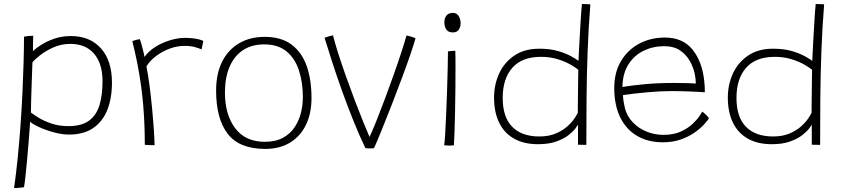

<svg xmlns="http://www.w3.org/2000/svg" viewBox="-20 -722 4198 956"><path d="M50 214.5Q60 145.5 68 66Q76 -13.5 82 -96.8Q88 -180 91.8 -260.2Q95.5 -340.5 97.5 -412Q99.5 -483.5 99.5 -539.5Q108 -541.5 121.5 -542.8Q135 -544 145.5 -544Q145 -534.5 144.5 -510Q144 -485.5 144 -467.5Q159 -482 186.5 -499.5Q214 -517 251.5 -529.8Q289 -542.5 333 -542.5Q428 -542.5 482.8 -481Q537.5 -419.5 537.5 -310.5Q537.5 -233.5 514.5 -175.2Q491.5 -117 444.2 -84.5Q397 -52 323.5 -52Q288.5 -52 248.2 -63Q208 -74 175.2 -89Q142.5 -104 130 -116Q129.5 -106 127.2 -76Q125 -46 121.8 -5.5Q118.5 35 114.5 77.5Q110.5 120 106.8 155.5Q103 191 99.5 210Q92 211.5 82 212.5Q72 213.5 63.2 214Q54.5 214.5 50 214.5ZM320.5 -94Q386 -94 423 -121Q460 -148 475.2 -198.2Q490.5 -248.5 490.5 -318Q490.5 -406 448.2 -454.8Q406 -503.5 330 -503.5Q284.5 -503.5 244.5 -485.2Q204.5 -467 177.2 -445Q150 -423 141.5 -411.5Q141 -402 140 -370.2Q139 -338.5 137.5 -297.8Q136 -257 135 -219.5Q134 -182 134 -161.5Q145.5 -152.5 171.8 -136.2Q198 -120 236 -107Q274 -94 320.5 -94Z M699.5 -438.5Q718.5 -466 752 -487.5Q785.5 -509 825.5 -521.2Q865.5 -533.5 902 -533.5Q926 -533.5 951.2 -529.8Q976.5 -526 992.5 -518L983.5 -476Q971 -481.5 950.8 -487.5Q930.5 -493.5 898 -493.5Q862 -493.5 825.2 -480Q788.5 -466.5 757.8 -443.5Q727 -420.5 709 -391.5Q717.5 -350.5 724.8 -294.2Q732 -238 737.5 -179.8Q743 -121.5 746.2 -73Q749.5 -24.5 749.5 1Q742 1 726.2 0.5Q710.5 0 701 -1Q701 -52 699 -102Q697 -152 692.8 -202Q688.5 -252 681.2 -303.2Q674 -354.5 663.5 -407.5Q653 -460.5 639 -517Q642 -518.5 649.2 -520.8Q656.5 -523 664.5 -525Q672.5 -527 676.5 -527Q683 -508 690 -481Q697 -454 699.5 -438.5Z M1301 19.5Q1171.5 19.5 1113.8 -55.8Q1056 -131 1056 -271Q1056 -355 1086 -414.8Q1116 -474.5 1170.5 -506.5Q1225 -538.5 1298 -538.5Q1379.5 -538.5 1431 -500.5Q1482.5 -462.5 1506.8 -394Q1531 -325.5 1531 -234Q1531 -157 1503.2 -100Q1475.5 -43 1424 -11.8Q1372.5 19.5 1301 19.5ZM1298.5 -16Q1352.5 -16 1389 -36Q1425.5 -56 1447.2 -89Q1469 -122 1478.5 -160.8Q1488 -199.5 1488 -237Q1488 -313 1468 -372.8Q1448 -432.5 1405.8 -466.8Q1363.5 -501 1296 -501Q1233 -501 1189.2 -471.8Q1145.5 -442.5 1122.8 -388.8Q1100 -335 1100 -261Q1100 -151.5 1150.8 -83.8Q1201.5 -16 1298.5 -16Z M2004 -545.5Q2014.5 -543.5 2024 -540.5Q2033.5 -537.5 2040.5 -535Q2047.5 -532.5 2049 -531Q2041.5 -504 2023.8 -452Q2006 -400 1982 -335.5Q1958 -271 1932 -204.2Q1906 -137.5 1882.5 -79.5Q1859 -21.5 1842.5 15.5Q1836 17 1819 17Q1813.5 17 1808.5 16.5Q1803.5 16 1799.5 15.5Q1769 -47.5 1739.5 -121Q1710 -194.5 1683.2 -269.2Q1656.5 -344 1634.2 -412.5Q1612 -481 1596 -534Q1602.5 -536.5 1608.2 -538.2Q1614 -540 1619 -541.5Q1624 -543 1628.8 -544Q1633.5 -545 1638 -546Q1646.5 -511.5 1663.2 -458.8Q1680 -406 1701.5 -345.2Q1723 -284.5 1745.8 -224.5Q1768.5 -164.5 1789 -114Q1809.5 -63.5 1823.5 -32L1816 -31.5Q1832 -65 1853 -117.2Q1874 -169.5 1896.8 -230.5Q1919.5 -291.5 1941 -352Q1962.5 -412.5 1979 -463.5Q1995.5 -514.5 2004 -545.5Z M2240 1.5Q2233.5 2 2227.5 2.5Q2221.5 3 2216.5 3Q2208 3 2201.8 2.2Q2195.5 1.5 2191.5 1Q2194 -12 2196.5 -53.8Q2199 -95.5 2201.5 -152.8Q2204 -210 2206 -270.8Q2208 -331.5 2209.2 -383.8Q2210.5 -436 2210.5 -466.5Q2211.5 -466.5 2216.5 -467Q2221.5 -467.5 2227.8 -468Q2234 -468.5 2239.5 -468.8Q2245 -469 2247 -469Q2247.5 -457.5 2247.8 -436.2Q2248 -415 2248 -388Q2248 -340.5 2247.5 -281.2Q2247 -222 2245.8 -164Q2244.5 -106 2243 -61.2Q2241.5 -16.5 2240 1.5ZM2235 -560.5Q2212 -560.5 2202.2 -575.5Q2192.5 -590.5 2192.5 -609.5Q2192.5 -626 2198 -636.8Q2203.5 -647.5 2213 -652.8Q2222.5 -658 2234.5 -658Q2254 -658 2263.8 -642.2Q2273.5 -626.5 2273.5 -605Q2273.5 -588 2264.2 -574.2Q2255 -560.5 2235 -560.5Z M2858 -1.5Q2858 -11.5 2858 -32.8Q2858 -54 2858 -74.2Q2858 -94.5 2858 -101.5Q2856.5 -98 2845.2 -82.8Q2834 -67.5 2810.8 -49.2Q2787.5 -31 2750 -17.5Q2712.5 -4 2659 -4Q2588 -4 2539 -32Q2490 -60 2465 -112Q2440 -164 2440 -236.5Q2440 -300.5 2465.2 -355.8Q2490.5 -411 2540.8 -445.2Q2591 -479.5 2665.5 -479.5Q2718.5 -479.5 2758 -468Q2797.5 -456.5 2823.5 -442Q2849.5 -427.5 2860.5 -419Q2861 -435 2862.5 -464.2Q2864 -493.5 2866 -528.8Q2868 -564 2870 -599Q2872 -634 2874 -661.5Q2876 -689 2877.5 -702Q2888.5 -702 2900.8 -701.5Q2913 -701 2919.5 -700.5Q2910 -582 2905.8 -464.2Q2901.5 -346.5 2900.5 -230.5Q2899.5 -114.5 2899.5 -0.5Q2895.5 -0.5 2886.2 -0.8Q2877 -1 2868.5 -1.2Q2860 -1.5 2858 -1.5ZM2665.5 -42.5Q2713.5 -42.5 2748.5 -57.8Q2783.5 -73 2806.5 -94.2Q2829.5 -115.5 2841.8 -134.5Q2854 -153.5 2857 -160.5Q2857 -174 2857.2 -203.8Q2857.5 -233.5 2858 -268Q2858.5 -302.5 2858.8 -332Q2859 -361.5 2859.5 -374.5Q2847.5 -385 2821 -400.2Q2794.5 -415.5 2757 -427.2Q2719.5 -439 2673.5 -439Q2579 -439 2531 -384.5Q2483 -330 2483 -234.5Q2483 -139 2530.2 -90.8Q2577.5 -42.5 2665.5 -42.5Z M3510 -133Q3503.5 -122 3485.5 -102.2Q3467.5 -82.5 3438.8 -62.2Q3410 -42 3370.5 -27.8Q3331 -13.5 3280.5 -13.5Q3206 -13.5 3151.5 -45.8Q3097 -78 3067.8 -138.5Q3038.5 -199 3038.5 -284Q3038.5 -361.5 3072 -417.8Q3105.5 -474 3162.5 -504.5Q3219.5 -535 3290.5 -535Q3380 -535 3428.2 -475Q3476.5 -415 3486.5 -319Q3488 -305.5 3488.8 -291.2Q3489.5 -277 3489.5 -262.5Q3484 -263 3467.8 -264Q3451.5 -265 3428.2 -266Q3405 -267 3378.2 -267.8Q3351.5 -268.5 3325 -268.5Q3267.5 -268.5 3202.2 -262.5Q3137 -256.5 3082 -248.5Q3082.5 -231 3085.2 -214.8Q3088 -198.5 3091.5 -183.5Q3102 -143 3130.8 -113Q3159.5 -83 3199.5 -66.8Q3239.5 -50.5 3283.5 -50.5Q3334 -50.5 3370 -67Q3406 -83.5 3429.2 -105.8Q3452.5 -128 3464 -146Q3475.5 -164 3477 -166.5Q3480 -164 3485 -159.8Q3490 -155.5 3495.2 -150.5Q3500.5 -145.5 3504.5 -141Q3508.5 -136.5 3510 -133ZM3079 -289Q3128 -297 3192.5 -303Q3257 -309 3338.5 -309Q3380 -309 3406.8 -308Q3433.5 -307 3444.5 -306Q3444.5 -328.5 3439.5 -353Q3433 -385 3415.5 -417Q3398 -449 3366.8 -470.5Q3335.5 -492 3286.5 -492Q3232 -492 3185.2 -469.5Q3138.5 -447 3109.5 -402Q3080.5 -357 3079 -289Z M4022 -1.5Q4022 -11.5 4022 -32.8Q4022 -54 4022 -74.2Q4022 -94.5 4022 -101.5Q4020.5 -98 4009.2 -82.8Q3998 -67.5 3974.8 -49.2Q3951.5 -31 3914 -17.5Q3876.5 -4 3823 -4Q3752 -4 3703 -32Q3654 -60 3629 -112Q3604 -164 3604 -236.5Q3604 -300.5 3629.2 -355.8Q3654.5 -411 3704.8 -445.2Q3755 -479.5 3829.5 -479.5Q3882.5 -479.5 3922 -468Q3961.5 -456.5 3987.5 -442Q4013.5 -427.5 4024.5 -419Q4025 -435 4026.5 -464.2Q4028 -493.5 4030 -528.8Q4032 -564 4034 -599Q4036 -634 4038 -661.5Q4040 -689 4041.5 -702Q4052.5 -702 4064.8 -701.5Q4077 -701 4083.5 -700.5Q4074 -582 4069.8 -464.2Q4065.5 -346.5 4064.5 -230.5Q4063.5 -114.5 4063.5 -0.5Q4059.5 -0.5 4050.2 -0.8Q4041 -1 4032.5 -1.2Q4024 -1.5 4022 -1.5ZM3829.5 -42.5Q3877.5 -42.5 3912.5 -57.8Q3947.5 -73 3970.5 -94.2Q3993.5 -115.5 4005.8 -134.5Q4018 -153.5 4021 -160.5Q4021 -174 4021.2 -203.8Q4021.5 -233.5 4022 -268Q4022.5 -302.5 4022.8 -332Q4023 -361.5 4023.5 -374.5Q4011.5 -385 3985 -400.2Q3958.5 -415.5 3921 -427.2Q3883.5 -439 3837.5 -439Q3743 -439 3695 -384.5Q3647 -330 3647 -234.5Q3647 -139 3694.2 -90.8Q3741.5 -42.5 3829.5 -42.5Z"/></svg>

Font: Grandstander Thin Thin
Style: Regular
Weight: 250
Version: Version 1.200